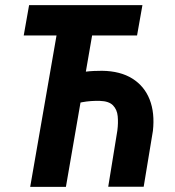

<svg xmlns="http://www.w3.org/2000/svg" viewBox="-20 -731 684 751"><path d="M542 -0.5H403.3L439 -220.2Q442.9 -250.5 440.4 -276.4Q438 -302.2 422.1 -318.8Q406.2 -335.4 370.6 -336.4Q354 -336.9 336.4 -335.7Q318.8 -334.5 301.8 -331.3Q284.7 -328.1 267.6 -324.2Q250.5 -320.3 234.9 -315.4L247.1 -434.1Q261.7 -439.9 278.3 -444.1Q294.9 -448.2 312.3 -450.4Q329.6 -452.6 346.7 -453.4Q363.8 -454.1 379.4 -454.1Q450.7 -453.1 497.8 -423.6Q544.9 -394 565.4 -341.6Q585.9 -289.1 578.1 -219.2ZM360.8 -710.9 237.8 0H98.1L221.7 -710.9ZM537.1 -710.9 516.1 -592.3H72.8L93.8 -710.9Z"/></svg>

Font: Roboto Condensed
Style: Bold Italic
Weight: 700
Italic angle: -12°
Designer: Christian Robertson
Foundry: Google
Version: Version 3.0